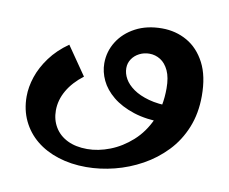

<svg xmlns="http://www.w3.org/2000/svg" viewBox="-73 -495 997 836"><g transform="rotate(10 425.0 -77.0)"><path d="M357 249Q290 249 233.5 231Q177 213 136 179.5Q95 146 72 98Q49 50 49 -9Q49 -51 64 -96Q79 -141 111 -184.5Q143 -228 193 -263L280 -137Q234 -102 209.5 -59.5Q185 -17 185 29Q185 70 204.5 102.5Q224 135 260.5 153Q297 171 348 171Q397 171 448.5 151Q500 131 544.5 91Q589 51 616 -9Q643 -69 643 -149Q643 -197 629 -227Q615 -257 592.5 -271Q570 -285 544 -285Q520 -285 499.5 -274.5Q479 -264 467 -246Q455 -228 455 -206Q455 -182 468 -159Q481 -136 508 -117Q535 -98 576.5 -86.5Q618 -75 675 -75L657 0Q579 0 522.5 -18.5Q466 -37 429 -67.5Q392 -98 374.5 -135Q357 -172 357 -210Q357 -262 384.5 -306Q412 -350 462 -376.5Q512 -403 579 -403Q640 -403 690 -374.5Q740 -346 770 -288.5Q800 -231 800 -143Q800 -66 774.5 -3Q749 60 704 107Q659 154 602 185.5Q545 217 482 233Q419 249 357 249Z"/></g></svg>

Font: Marhey Medium
Style: Regular
Weight: 500
Designer: Nur Syamsi & Bustanul Arifin
Foundry: Namelatype
Version: Version 1.000